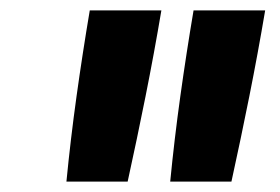

<svg xmlns="http://www.w3.org/2000/svg" viewBox="-20 -792 540 370"><path d="M108 -442Q116 -524 127.5 -606.5Q139 -689 153 -772H291Q277 -689 260.5 -606.5Q244 -524 226 -442ZM308 -442Q316 -524 327.5 -606.5Q339 -689 353 -772H491Q477 -689 460.5 -606.5Q444 -524 426 -442Z"/></svg>

Font: Iosevka Term Curly XBd Obl
Style: Regular
Weight: 800
Italic angle: -9°
Designer: Belleve Invis
Foundry: Belleve Invis
Version: Version 32.3.0